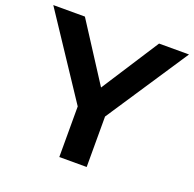

<svg xmlns="http://www.w3.org/2000/svg" viewBox="-130 -827 965 955"><g transform="rotate(20 353.0 -350.0)"><path d="M280.3 0V-267.8L-6.3 -700H161L357.1 -395.9L553.6 -700H712.1L425.2 -267V0Z"/></g></svg>

Font: Red Hat Display VF
Style: Regular
Weight: 300
Designer: Pentagram, MCKL
Foundry: Pentagram, MCKL
Version: Version 1.023